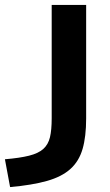

<svg xmlns="http://www.w3.org/2000/svg" viewBox="-104 -540 447 780"><path d="M-84 107Q-24 102 14 92.5Q52 83 72 65Q92 47 99 17.5Q106 -12 106 -59V-520H246V-59Q246 15 231.5 65Q217 115 182 146.5Q147 178 87 195Q27 212 -63 220Z"/></svg>

Font: M PLUS 1
Style: Bold
Weight: 700
Designer: Coji Morishita
Foundry: UNDERFOREST DESIGN
Version: Version 1.001